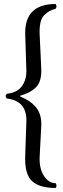

<svg xmlns="http://www.w3.org/2000/svg" viewBox="-20 -727 317 959"><path d="M178.2 -551.8 186 -386.2Q189 -324.2 163.1 -294.7Q137.2 -265.1 81.1 -249V-245.1Q136.2 -222.2 162.6 -187.5Q189 -152.8 186 -95.2L178.2 54.2Q175.3 114.3 199.2 151.1Q223.1 188 257.8 188Q261.7 191.9 262 200Q262.2 208 257.8 211.9Q176.8 211.9 139.4 177Q102.1 142.1 106 48.8L111.8 -121.1Q114.7 -223.1 14.2 -234.9Q2 -247.1 14.2 -258.8Q64.9 -263.7 88.4 -295.4Q111.8 -327.1 111.8 -370.1L106 -554.2Q101.1 -707 257.8 -707Q261.7 -702.1 262 -695.1Q262.2 -688 257.8 -683.1Q239.7 -678.2 228.3 -672.1Q216.8 -666 202.4 -652.6Q188 -639.2 182.1 -614Q176.3 -588.9 178.2 -551.8Z"/></svg>

Font: Biolilbert
Style: Regular
Weight: 400
Designer: Philipp H. Poll
Foundry: Philipp H. Poll
Version: Version 1.1.0